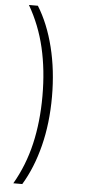

<svg xmlns="http://www.w3.org/2000/svg" viewBox="-62 -776 446 1004"><g transform="rotate(5 161.0 -274.0)"><path d="M95 194H48Q106 94 133 -22Q160 -138 160 -274Q160 -410 133 -526Q106 -642 48 -742H95Q150 -654 180 -533.5Q210 -413 210 -274Q210 -135 180 -16Q150 103 95 194Z"/></g></svg>

Font: Montserrat Z Light
Style: Regular
Weight: 300
Designer: Julieta Ulanovsky
Foundry: Julieta Ulanovsky
Version: Version 8.000